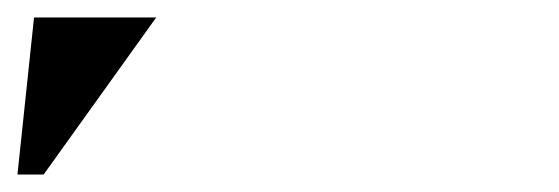

<svg xmlns="http://www.w3.org/2000/svg" viewBox="-20 -560 640 220"><path d="M0 -360 19 -540H159L30 -360Z"/></svg>

Font: Brygada 1918
Style: Bold
Weight: 700
Designer: Mateusz Machalski | Borys Kosmynka | Przemek Hoffer
Foundry: NIEPODLEGLA 2018
Version: Version 3.006